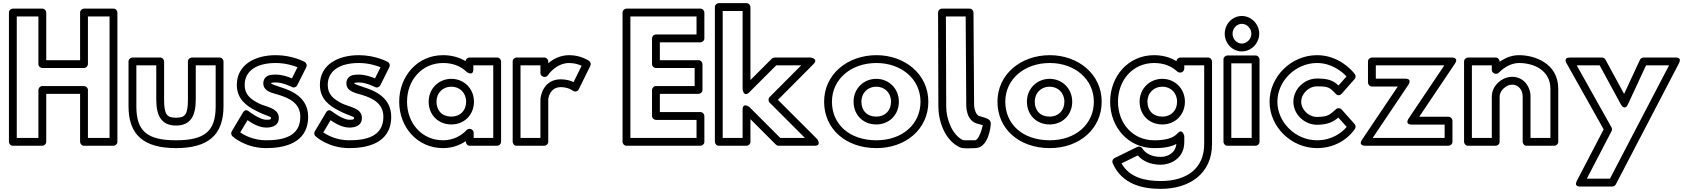

<svg xmlns="http://www.w3.org/2000/svg" viewBox="-20 -905 10753 1225"><path d="M225 -331V-25H87V-800H225V-496C225 -480.9 239.3 -471 250 -471H516C531.1 -471 541 -485.3 541 -496V-800H679V-25H541V-331C541 -346.1 526.7 -356 516 -356H250C234.9 -356 225 -341.7 225 -331ZM275 -306H491V0C491 10.7 500.9 25 516 25H704C714.7 25 729 15.1 729 0V-825C729 -835.7 719.1 -850 704 -850H516C505.3 -850 491 -840.1 491 -825V-521H275V-825C275 -835.7 265.1 -850 250 -850H62C51.3 -850 37 -840.1 37 -825V0C37 10.7 46.9 25 62 25H250C260.7 25 275 15.1 275 0Z M977 -488V-269C977 -163.4 1012.2 -104 1103 -104C1193.8 -104 1229 -163.4 1229 -269V-488H1356V-226C1356 -68.1 1286.9 -10 1103 -10C919.1 -10 850 -68.1 850 -226V-488ZM1027 -513C1027 -523.7 1017.1 -538 1002 -538H825C814.3 -538 800 -528.1 800 -513V-226C800 -39.9 902.9 40 1103 40C1303.1 40 1406 -39.9 1406 -226V-513C1406 -523.7 1396.1 -538 1381 -538H1204C1193.3 -538 1179 -528.1 1179 -513V-269C1179 -172.6 1160.2 -154 1103 -154C1045.8 -154 1027 -172.6 1027 -269Z M1740 -503C1800.4 -503 1851.7 -486.6 1878 -476L1842.5 -404.9C1817.3 -415.5 1780.1 -429 1740 -429C1713.9 -429 1687.6 -428.1 1670.8 -407C1662.6 -396.7 1660 -384.3 1660 -373C1660 -319.8 1723 -311.1 1757.5 -300.1C1825.6 -279.1 1896 -246.6 1896 -160C1896 -32.6 1783.6 -10 1678 -10C1596.9 -10 1538.6 -42.3 1512.8 -60.2L1559.3 -138.3C1585.7 -120 1631.3 -91 1679 -91C1701.2 -91 1759 -94.7 1759 -153C1759 -216.8 1674 -223.2 1631.5 -245.2C1580.6 -271.6 1541 -300.2 1541 -363C1541 -448.8 1611 -503 1740 -503ZM1740 -553C1599 -553 1491 -487.2 1491 -363C1491 -271.8 1555.3 -228.4 1608.5 -200.8C1682 -162.8 1709 -163.2 1709 -153C1709 -143.3 1706.8 -141 1679 -141C1635.9 -141 1568.1 -194.1 1568.1 -194.1C1547.8 -211.1 1534.4 -194.3 1530.5 -187.8L1458.5 -66.8C1452.8 -57.1 1454.3 -43.7 1463 -35.7C1465.1 -33.7 1544.5 40 1678 40C1782.4 40 1946 14.6 1946 -160C1946 -283.4 1840.4 -326.9 1772.5 -347.9C1734 -360.1 1711.8 -369.7 1710 -372.6C1710 -372.6 1710 -372.7 1710 -373C1710 -374.2 1710.1 -375.1 1710.2 -375.7C1712.9 -376.9 1723 -379 1740 -379C1786.2 -379 1842.3 -349.9 1842.3 -349.9C1855.3 -343 1870.4 -348.9 1876.4 -360.8L1934.4 -476.8C1940.1 -488.2 1935.9 -503.4 1924 -509.9C1922.1 -511 1845.6 -553 1740 -553Z M2270 -503C2330.4 -503 2381.7 -486.6 2408 -476L2372.5 -404.9C2347.3 -415.5 2310.1 -429 2270 -429C2243.9 -429 2217.6 -428.1 2200.8 -407C2192.6 -396.7 2190 -384.3 2190 -373C2190 -319.8 2253 -311.1 2287.5 -300.1C2355.6 -279.1 2426 -246.6 2426 -160C2426 -32.6 2313.6 -10 2208 -10C2126.9 -10 2068.6 -42.3 2042.8 -60.2L2089.3 -138.3C2115.7 -120 2161.3 -91 2209 -91C2231.2 -91 2289 -94.7 2289 -153C2289 -216.8 2204 -223.2 2161.5 -245.2C2110.6 -271.6 2071 -300.2 2071 -363C2071 -448.8 2141 -503 2270 -503ZM2270 -553C2129 -553 2021 -487.2 2021 -363C2021 -271.8 2085.3 -228.4 2138.5 -200.8C2212 -162.8 2239 -163.2 2239 -153C2239 -143.3 2236.8 -141 2209 -141C2165.9 -141 2098.1 -194.1 2098.1 -194.1C2077.8 -211.1 2064.4 -194.3 2060.5 -187.8L1988.5 -66.8C1982.8 -57.1 1984.3 -43.7 1993 -35.7C1995.1 -33.7 2074.5 40 2208 40C2312.4 40 2476 14.6 2476 -160C2476 -283.4 2370.4 -326.9 2302.5 -347.9C2264 -360.1 2241.8 -369.7 2240 -372.6C2240 -372.6 2240 -372.7 2240 -373C2240 -374.2 2240.1 -375.1 2240.2 -375.7C2242.9 -376.9 2253 -379 2270 -379C2316.2 -379 2372.3 -349.9 2372.3 -349.9C2385.3 -343 2400.4 -348.9 2406.4 -360.8L2464.4 -476.8C2470.1 -488.2 2465.9 -503.4 2454 -509.9C2452.1 -511 2375.6 -553 2270 -553Z M2577 -256C2577 -394.4 2672.3 -503 2807 -503C2870.4 -503 2920.5 -482.3 2957.5 -446.1C2957.5 -446.1 3000 -414.5 3000 -464V-488H3127V-25H3002V-58C3002 -73.1 2987.7 -83 2977 -83H2975C2967.9 -83 2960.7 -79.5 2956.5 -74.8C2923 -37.8 2869.5 -10 2807 -10C2672.2 -10 2577 -117.7 2577 -256ZM2527 -256C2527 -94.3 2641.8 40 2807 40C2862.6 40 2911.6 22.9 2952 -4.9V0C2952 10.7 2961.9 25 2977 25H3152C3162.7 25 3177 15.1 3177 0V-513C3177 -523.7 3167.1 -538 3152 -538H2975C2965 -538 2951.2 -529.2 2950.1 -515C2910.3 -539.3 2861.2 -553 2807 -553C2641.7 -553 2527 -417.6 2527 -256ZM2715 -256C2715 -173.1 2774.7 -111 2860 -111C2942.4 -111 3004 -172.8 3004 -256C3004 -340.6 2939.4 -402 2860 -402C2779.8 -402 2715 -340.7 2715 -256ZM2765 -256C2765 -313.3 2806.2 -352 2860 -352C2912.6 -352 2954 -313.4 2954 -256C2954 -199.2 2915.6 -161 2860 -161C2801.3 -161 2765 -198.9 2765 -256Z M3634 -326.8 3646.4 -321.3C3657 -319.7 3667.7 -325.3 3672.4 -334.9L3746.4 -484.9C3751.7 -495.6 3748.4 -509.5 3738.2 -516.6C3736.3 -517.9 3686 -553 3612 -553C3552.9 -553 3508.9 -527.4 3478 -501.3V-513C3478 -523.7 3468.1 -538 3453 -538H3276C3265.3 -538 3251 -528.1 3251 -513V0C3251 10.7 3260.9 25 3276 25H3453C3463.7 25 3478 15.1 3478 0V-270C3478.3 -281.2 3489.2 -349 3558 -349C3605.3 -349 3632.4 -328.1 3634 -326.8ZM3301 -25V-488H3428V-439C3428 -423.9 3442.3 -414 3453 -414H3455C3463.7 -414 3471.8 -419.2 3475.8 -425.2C3478.3 -429.1 3528.4 -503 3612 -503C3645.6 -503 3674.4 -493.1 3691 -485.6L3639.6 -381.3C3621.2 -390 3593.5 -399 3558 -399C3443.5 -399 3428 -286.6 3428 -270V-25Z M4424 -800V-685H4165C4149.9 -685 4140 -670.7 4140 -660V-496C4140 -480.9 4154.3 -471 4165 -471H4412V-356H4165C4149.9 -356 4140 -341.7 4140 -331V-165C4140 -149.9 4154.3 -140 4165 -140H4424V-25H4002V-800ZM4474 -825C4474 -835.7 4464.1 -850 4449 -850H3977C3966.3 -850 3952 -840.1 3952 -825V0C3952 10.7 3961.9 25 3977 25H4449C4459.7 25 4474 15.1 4474 0V-165C4474 -175.7 4464.1 -190 4449 -190H4190V-306H4437C4447.7 -306 4462 -315.9 4462 -331V-496C4462 -506.7 4452.1 -521 4437 -521H4190V-635H4449C4459.7 -635 4474 -644.9 4474 -660Z M5091.8 -488 4890.3 -285.6C4880.3 -275.6 4881.5 -259.1 4890.3 -250.3L5115.6 -25H4958.4L4760.7 -222.7C4760.7 -222.7 4718 -254.6 4718 -205V-25H4591V-835H4718V-334C4718 -334 4725.6 -281.3 4760.7 -316.3L4932.4 -488ZM5169.7 -495.4C5204.7 -530.5 5152 -538 5152 -538H4922C4916.5 -538 4909.1 -535.5 4904.3 -530.7L4768 -394.4V-860C4768 -870.7 4758.1 -885 4743 -885H4566C4555.3 -885 4541 -875.1 4541 -860V0C4541 10.7 4550.9 25 4566 25H4743C4753.7 25 4768 15.1 4768 0V-144.6L4930.3 17.7C4934.2 21.6 4941.2 25 4948 25H5176C5225.6 25 5193.7 -17.7 5193.7 -17.7L4943.3 -268Z M5288 -256C5288 -399.5 5409.3 -503 5572 -503C5731.5 -503 5853 -399.6 5853 -256C5853 -113.9 5738.3 -10 5572 -10C5397.6 -10 5288 -113.6 5288 -256ZM5238 -256C5238 -82.4 5376.4 40 5572 40C5759.7 40 5903 -82.1 5903 -256C5903 -432.4 5752.5 -553 5572 -553C5388.7 -553 5238 -432.5 5238 -256ZM5426 -256C5426 -173.1 5485.7 -111 5571 -111C5653.4 -111 5715 -172.8 5715 -256C5715 -340.6 5650.4 -402 5571 -402C5490.8 -402 5426 -340.7 5426 -256ZM5476 -256C5476 -313.3 5517.2 -352 5571 -352C5623.6 -352 5665 -313.4 5665 -256C5665 -199.2 5626.6 -161 5571 -161C5512.3 -161 5476 -198.9 5476 -256Z M6015.1 -800H6141.2L6145 -233.9C6145 -233.9 6141.1 -130.5 6221.2 -114.6C6235.5 -110.5 6243.3 -108.4 6250.3 -106.4C6244.1 -71.9 6221.2 -10 6201 -10C6171.8 -10 6132.7 -9.3 6123.6 -11.1C6054.7 -44.6 6017 -145.6 6017 -225.1ZM5990 -850C5976.2 -850 5965 -838.5 5965 -824.9L5967 -225C5967 -134.9 6006.4 -10.9 6103.5 34.7C6128.3 46 6169.3 40 6201 40C6289.5 40 6300.7 -105.3 6300.7 -105.3C6306.9 -142.6 6282.9 -148.7 6234 -163C6233.4 -163.2 6232.2 -163.5 6231.3 -163.6C6201.6 -168.8 6195.1 -224.8 6195 -234L6191 -825.2C6190.9 -837.4 6180.3 -850 6166 -850Z M6394 -256C6394 -399.5 6515.3 -503 6678 -503C6837.5 -503 6959 -399.6 6959 -256C6959 -113.9 6844.3 -10 6678 -10C6503.6 -10 6394 -113.6 6394 -256ZM6344 -256C6344 -82.4 6482.4 40 6678 40C6865.7 40 7009 -82.1 7009 -256C7009 -432.4 6858.5 -553 6678 -553C6494.7 -553 6344 -432.5 6344 -256ZM6532 -256C6532 -173.1 6591.7 -111 6677 -111C6759.4 -111 6821 -172.8 6821 -256C6821 -340.6 6756.4 -402 6677 -402C6596.8 -402 6532 -340.7 6532 -256ZM6582 -256C6582 -313.3 6623.2 -352 6677 -352C6729.6 -352 6771 -313.4 6771 -256C6771 -199.2 6732.6 -161 6677 -161C6618.3 -161 6582 -198.9 6582 -256Z M7135.5 137.4 7239.3 86.6C7267 118.5 7314.9 146 7386 146C7442.2 146 7536 110.8 7536 1V-37C7536 -37 7524.9 -89.7 7492.5 -53.8C7462.5 -20.6 7411.8 -10 7343 -10C7208.2 -10 7113 -117.7 7113 -256C7113 -394.4 7208.3 -503 7343 -503C7405.5 -503 7453.7 -483.3 7491 -448.7C7495.6 -444.4 7501.7 -442 7508 -442H7511C7526.1 -442 7536 -456.3 7536 -467V-488H7663V14C7663 169.4 7552.5 250 7386 250C7287.8 250 7186.7 228.6 7135.5 137.4ZM7091 103.5C7080 108.9 7073.6 123.4 7079 135.9C7139.2 275.1 7276.8 300 7386 300C7569.5 300 7713 202.6 7713 14V-513C7713 -523.7 7703.1 -538 7688 -538H7511C7501 -538 7487.2 -529.2 7486.1 -514.9C7446.9 -539 7397.6 -553 7343 -553C7177.7 -553 7063 -417.6 7063 -256C7063 -94.3 7177.8 40 7343 40C7394.8 40 7442.7 35.6 7485.4 13.6C7479.3 74.1 7426.1 96 7386 96C7317.1 96 7282.9 65.7 7268.3 41.9C7262 31.6 7247.7 26.8 7236 32.5ZM7251 -256C7251 -173.1 7310.7 -111 7396 -111C7478.4 -111 7540 -172.8 7540 -256C7540 -340.6 7475.4 -402 7396 -402C7315.8 -402 7251 -340.7 7251 -256ZM7301 -256C7301 -313.3 7342.2 -352 7396 -352C7448.6 -352 7490 -313.4 7490 -256C7490 -199.2 7451.6 -161 7396 -161C7337.3 -161 7301 -198.9 7301 -256Z M7844 -690C7844 -725.1 7871.9 -753 7903 -753C7934.6 -753 7964 -724.3 7964 -690C7964 -655.7 7934.6 -627 7903 -627C7871.9 -627 7844 -654.9 7844 -690ZM7794 -690C7794 -629.1 7842.1 -577 7903 -577C7963.4 -577 8014 -628.3 8014 -690C8014 -751.7 7963.4 -803 7903 -803C7842.1 -803 7794 -750.9 7794 -690ZM7836 -25V-501H7966V-25ZM7786 0C7786 10.7 7795.9 25 7811 25H7991C8001.7 25 8016 15.1 8016 0V-526C8016 -536.7 8006.1 -551 7991 -551H7811C7800.3 -551 7786 -541.1 7786 -526Z M8571.1 -417.5 8520 -359.6C8482.9 -394.3 8448.1 -404 8383 -404C8301.2 -404 8232 -335.5 8232 -256C8232 -176.3 8301.5 -109 8383 -109C8454.2 -109 8490.3 -130.8 8518.8 -155L8572 -95.3C8544.4 -62.2 8481.8 -10 8383 -10C8244.6 -10 8130 -125.4 8130 -256C8130 -386.7 8244.7 -503 8383 -503C8475.2 -503 8542.4 -448.3 8571.1 -417.5ZM8622.7 -400.5C8629.9 -408.6 8631.2 -422 8624.3 -431.6C8603.6 -460.4 8518.1 -553 8383 -553C8217.3 -553 8080 -415.3 8080 -256C8080 -96.6 8217.4 40 8383 40C8523.4 40 8603.9 -48.3 8625.4 -84.1C8630.6 -92.8 8630.1 -105.3 8622.7 -113.6L8539.7 -206.6C8531.9 -215.3 8515.6 -218.3 8504.7 -209C8468.5 -177.9 8457.4 -159 8383 -159C8328.5 -159 8282 -205.7 8282 -256C8282 -306.5 8328.8 -354 8383 -354C8454.7 -354 8463.3 -348.2 8502.7 -305.9C8516.9 -290.7 8532.7 -298.5 8539.7 -306.5Z M9195.1 -488 8967.2 -148.9C8967.2 -148.9 8939.5 -110 8988 -110H9197V-25H8737.9L8965.8 -364.1C8965.8 -364.1 8993.5 -403 8945 -403H8758V-488ZM9262.8 -499.1C9289.8 -539.3 9242 -538 9242 -538H8733C8722.3 -538 8708 -528.1 8708 -513V-378C8708 -367.3 8717.9 -353 8733 -353H8898.1L8670.2 -13.9C8643.2 26.3 8691 25 8691 25H9222C9232.7 25 9247 15.1 9247 0V-135C9247 -145.7 9237.1 -160 9222 -160H9034.9Z M9371 -25V-488H9498V-459C9498 -443.9 9512.3 -434 9523 -434H9525C9531.8 -434 9538.8 -437.4 9542.7 -441.3C9579.7 -478.3 9624.9 -503 9672 -503C9761.1 -503 9872 -460.3 9872 -338V-25H9745V-290C9745 -351.3 9701.8 -415 9628 -415C9561.5 -415 9498 -356.7 9498 -290V-25ZM9321 0C9321 10.7 9330.9 25 9346 25H9523C9533.7 25 9548 15.1 9548 0V-290C9548 -325.3 9588.5 -365 9628 -365C9668.2 -365 9695 -330.7 9695 -290V0C9695 10.7 9704.9 25 9720 25H9897C9907.7 25 9922 15.1 9922 0V-338C9922 -501.7 9770.9 -553 9672 -553C9625.9 -553 9585.3 -536.9 9548 -511V-513C9548 -523.7 9538.1 -538 9523 -538H9346C9335.3 -538 9321 -528.1 9321 -513Z M10482 -488H10628.8L10251.8 235H10104.2L10262.2 -68.5C10266.1 -76 10265.7 -85.4 10261.8 -92.2L10039.7 -488H10186.1L10322 -238.1C10322 -238.1 10346 -194.8 10366.7 -239.5ZM10466 -538C10457.9 -538 10447.6 -532.7 10443.3 -523.5L10342.2 -305.6L10223 -524.9C10219.1 -532.1 10210.4 -538 10201 -538H9997C9950.5 -538 9975.2 -500.8 9975.2 -500.8L10211.6 -79.6L10040.8 248.5C10019.7 289 10063 285 10063 285H10267C10275.6 285 10284.8 279.9 10289.2 271.6L10692.2 -501.4C10713.3 -542 10670 -538 10670 -538Z"/></svg>

Font: Hussar Ekologiczny
Style: Regular
Weight: 400
Foundry: Cannot Into Space Fonts
Version: Version 0.97